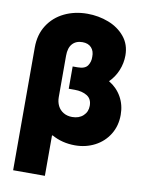

<svg xmlns="http://www.w3.org/2000/svg" viewBox="-98 -785 798 1053"><g transform="rotate(10 301.0 -259.0)"><path d="M546.9 -527.3Q546.9 -484.4 530.3 -443.8Q513.7 -403.3 482.9 -373Q528.3 -345.7 553.2 -301.5Q578.1 -257.3 578.1 -202.1Q578.1 -140.6 548.8 -93.3Q519.5 -45.9 469.5 -20Q419.4 5.9 359.4 5.9Q288.1 5.9 230.5 -26.4L226.6 -25.4V199.2H49.8V-484.4Q49.8 -556.2 83.5 -608.6Q117.2 -661.1 174.8 -689Q232.4 -716.8 302.7 -716.8Q364.7 -716.8 420.7 -695.3Q476.6 -673.8 511.7 -631.1Q546.9 -588.4 546.9 -527.3ZM317.4 -144.5Q355.5 -144.5 378.9 -166.3Q402.3 -188 402.3 -221.7Q402.3 -259.8 374.8 -276.9Q347.2 -293.9 305.7 -293.9H272.5V-418H299.8Q341.3 -418 355.7 -439.5Q370.1 -460.9 369.1 -488.3Q370.1 -520.5 352.5 -539.6Q335 -558.6 302.7 -558.6Q267.1 -558.6 246.8 -536.1Q226.6 -513.7 226.6 -469.7V-239.3Q226.6 -212.4 237.3 -190.9Q248 -169.4 268.8 -157Q289.6 -144.5 317.4 -144.5Z"/></g></svg>

Font: Pretendard GOV Black
Style: Regular
Weight: 900
Designer: Base glyphs from Inter by Rasmus Andersson; Hangeul glyphs from Noto Sans CJK(Source Han Sans) by Jang Soo-young and Kan
Foundry: Kil Hyung-jin
Version: Version 1.309